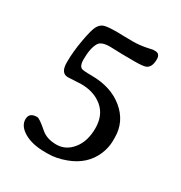

<svg xmlns="http://www.w3.org/2000/svg" viewBox="-158 -738 844 895"><g transform="rotate(30 264.0 -290.5)"><path d="M225.1 -610.8 257.8 -609.9Q274.4 -609.4 308.8 -609.4Q343.3 -609.4 381.3 -617.2L408.2 -623H420.9Q446.3 -623 446.3 -592.8Q446.3 -549.3 420.4 -538.6Q406.7 -532.7 356.9 -532.7Q307.1 -532.7 291.5 -533.2L228.5 -535.2Q182.6 -535.2 169.4 -514.6Q150.4 -484.4 150.4 -420.9Q150.4 -389.6 165.5 -380.4Q173.3 -375.5 219.7 -375.5Q325.2 -375.5 392.1 -320.1Q459 -264.6 459 -179.2V-163.1Q459 -125 443.4 -87.9Q409.7 -8.8 319.8 23.9Q270.5 42 227.1 42H211.4Q141.1 42 98.1 16.6Q55.2 -8.8 55.2 -45.2Q55.2 -81.5 97.7 -81.5Q110.8 -81.5 155.8 -42Q187 -14.6 238.3 -14.6Q289.6 -14.6 324.2 -57.9Q358.9 -101.1 358.9 -171.1Q358.9 -241.2 313.7 -279.1Q268.6 -316.9 199.2 -316.9L128.4 -313.5Q89.8 -313.5 89.8 -371.3Q89.8 -429.2 101.6 -494.1Q113.3 -559.1 124.3 -578.9Q135.3 -598.6 153.3 -604.7Q171.4 -610.8 225.1 -610.8Z"/></g></svg>

Font: Averia Serif Libre Light
Style: Regular
Weight: 300
Version: Version 1.002